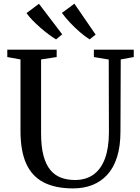

<svg xmlns="http://www.w3.org/2000/svg" viewBox="-20 -1012 758 1040"><path d="M376.5 8.5Q280 8.5 216.8 -24Q153.5 -56.5 122.2 -125.2Q91 -194 91 -302.5V-690L19.5 -703V-743H287V-703L202.5 -690V-290.5Q202.5 -218 215.5 -169.2Q228.5 -120.5 252.5 -91.5Q276.5 -62.5 310.2 -49.8Q344 -37 386 -37Q445.5 -37 486.5 -66.5Q527.5 -96 548.8 -153.8Q570 -211.5 570 -296L569 -689.5L488.5 -703V-743H704.5V-703L634 -690L632.5 -300.5Q632.5 -219 613.8 -160.5Q595 -102 560.5 -64.8Q526 -27.5 479.2 -9.5Q432.5 8.5 376.5 8.5ZM283 -799Q265.5 -809.5 243.2 -826Q221 -842.5 198.5 -862.2Q176 -882 156.2 -902.2Q136.5 -922.5 123.5 -941L191 -991.5L317 -826L284 -799ZM465 -799Q441.5 -813.5 413.2 -837.8Q385 -862 359 -889.8Q333 -917.5 315.5 -942L383 -992L498 -824.5L466 -799Z"/></svg>

Font: Merriweather 60pt
Style: Regular
Weight: 400
Version: Version 2.100